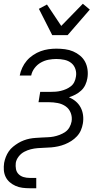

<svg xmlns="http://www.w3.org/2000/svg" viewBox="-26 -787 546 1022"><path d="M252 -600 181 -740 224 -763 300 -649 415 -767 452 -736 334 -600ZM132 215Q112 215 93 212.5Q74 210 57 202.5Q40 195 26 183Q12 171 4 154.5Q-4 138 -5.5 119Q-7 100 -4 80Q-1 64 5 48.5Q11 33 20.5 19Q30 5 43.5 -6Q57 -17 71 -25.5Q85 -34 101 -40Q117 -46 132.5 -49Q148 -52 164.5 -53Q181 -54 196.5 -55Q212 -56 228 -56.5Q244 -57 259.5 -60Q275 -63 291 -69Q307 -75 321 -84.5Q335 -94 343.5 -109Q352 -124 355 -140Q359 -164 350.5 -186Q342 -208 323.5 -221Q305 -234 281.5 -238.5Q258 -243 234 -243H179L188 -298H243Q257 -298 270.5 -299Q284 -300 298.5 -303.5Q313 -307 326.5 -313Q340 -319 351.5 -328Q363 -337 369.5 -350.5Q376 -364 378 -378Q382 -399 375.5 -419Q369 -439 353.5 -451.5Q338 -464 317 -468.5Q296 -473 274 -473Q253 -473 232 -469Q211 -465 191.5 -454Q172 -443 158 -424.5Q144 -406 140 -385H79Q83 -406 92.5 -426.5Q102 -447 116.5 -464Q131 -481 150.5 -494Q170 -507 190.5 -514.5Q211 -522 232 -525Q253 -528 274 -528Q297 -528 320 -525Q343 -522 363 -513.5Q383 -505 400 -491Q417 -477 427 -458Q437 -439 440 -416Q443 -393 439 -370Q436 -352 428 -335Q420 -318 406 -305Q392 -292 375.5 -283.5Q359 -275 341 -269Q361 -261 377 -247.5Q393 -234 403 -215.5Q413 -197 416 -174.5Q419 -152 415 -129Q412 -111 404.5 -93.5Q397 -76 383.5 -61.5Q370 -47 353.5 -36.5Q337 -26 319.5 -19Q302 -12 283.5 -8Q265 -4 247 -2.5Q229 -1 211 -0.5Q193 0 174.5 1.5Q156 3 138 7.5Q120 12 103 21Q86 30 73.5 46Q61 62 58 80Q56 97 59 113Q62 129 73 140Q84 151 99.5 155.5Q115 160 132 160H167V215Z"/></svg>

Font: Iosevka Curly Light
Style: Italic
Weight: 300
Italic angle: -9°
Monospace: yes
Designer: Belleve Invis
Foundry: Belleve Invis
Version: Version 22.1.2; ttfautohint (v1.8.4)